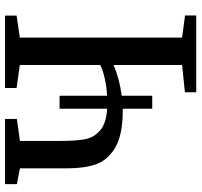

<svg xmlns="http://www.w3.org/2000/svg" viewBox="-38 -744 783 746"><g transform="rotate(-90 353.0 -371.5)"><path d="M579.5 -55 665.5 -43.5V0H367V-44L473 -55V-321.5Q421.5 -298.5 353.5 -289.5V-171H303V-285.5H296Q201 -285.5 151.8 -315Q102.5 -344.5 87 -390Q71.5 -435.5 71.5 -499V-685L10 -697V-743H263.5V-697L178 -685V-526.5Q178 -466.5 184.5 -432.2Q191 -398 218 -374Q245 -350 303 -346V-531H353.5V-346.5Q391 -348.5 422 -355.8Q453 -363 473 -373V-685.5L383.5 -698V-743H665V-698L579.5 -685.5Z"/></g></svg>

Font: Merriweather 12pt
Style: Regular
Weight: 400
Designer: Eben Sorkin
Foundry: Eben Sorkin
Version: Version 2.100